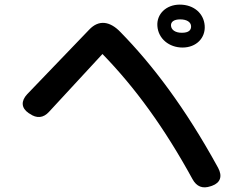

<svg xmlns="http://www.w3.org/2000/svg" viewBox="-20 -803 1040 832"><path d="M768 -661C739 -661 722 -674 721 -692C720 -708 733 -719 761 -719C790 -719 807 -707 808 -690C809 -672 797 -661 768 -661ZM104 -313 109 -310C139 -289 168 -291 193 -319L424 -569C565 -424 692 -250 814 -27C832 6 858 16 893 4L899 2C935 -11 945 -39 925 -76C782 -337 640 -523 502 -664C458 -710 409 -720 366 -674L98 -395C70 -365 72 -335 104 -313ZM662 -690C666 -635 713 -597 771 -597C831 -597 871 -639 867 -692C863 -745 820 -783 759 -783C700 -783 658 -742 662 -690Z"/></svg>

Font: 寒蝉团圆体 Round
Style: Regular
Weight: 500
Designer: 寒蝉字型
Version: Version 2.700;Glyphs 3.1.1 (3135)